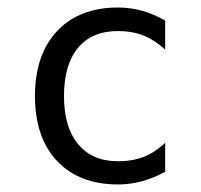

<svg xmlns="http://www.w3.org/2000/svg" viewBox="-20 -485 540 517"><path d="M424.8 -22.5Q394.5 -5.9 362.8 2.9Q331.1 11.7 297.9 11.7Q193.4 11.7 133.8 -51.3Q74.2 -114.3 74.2 -226.6Q74.2 -337.9 133.8 -401.4Q193.4 -464.8 297.9 -464.8Q331.1 -464.8 362.3 -456.1Q393.6 -447.3 424.8 -429.7V-351.6Q395.5 -377.9 365.7 -389.6Q335.9 -401.4 297.9 -401.4Q227.5 -401.4 189.9 -356Q152.3 -310.5 152.3 -226.6Q152.3 -142.6 190.4 -96.7Q228.5 -50.8 297.9 -50.8Q336.9 -50.8 367.7 -63Q398.4 -75.2 424.8 -100.6Z"/></svg>

Font: BabelStone Irk Bitig
Style: Regular
Weight: 400
Designer: Andrew West
Foundry: BabelStone
Version: Version 1.03 June 7, 2023